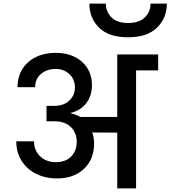

<svg xmlns="http://www.w3.org/2000/svg" viewBox="-20 -1041 942 1061"><path d="M854 -740V-652H732V0H628V-308L490 -309Q500 -280 500 -248Q500 -161 444 -108Q388 -55 296 -55Q230 -55 178.5 -81Q127 -107 98.5 -153.5Q70 -200 70 -260H168Q168 -210 201.5 -177.5Q235 -145 289 -145Q342 -145 373 -176Q404 -207 404 -258Q404 -287 393 -309H391V-314Q359 -371 278 -371H237V-456H278Q333 -456 363.5 -485.5Q394 -515 394 -556Q394 -603 363.5 -631.5Q333 -660 287 -660Q239 -660 206.5 -632.5Q174 -605 174 -559H77Q77 -616 103.5 -659Q130 -702 178 -725.5Q226 -749 287 -749Q377 -749 432.5 -700Q488 -651 488 -570Q488 -513 458 -472.5Q428 -432 371 -417V-415Q399 -409 423 -395H628V-740ZM902 -1021Q902 -941 847.5 -888Q793 -835 688 -835Q582 -835 528 -887.5Q474 -940 474 -1021H565Q565 -976 596 -945Q627 -914 688 -914Q749 -914 780.5 -945Q812 -976 812 -1021Z"/></svg>

Font: Poppins Cyr Med
Style: Regular
Weight: 500
Designer: Ninad Kale (Devanagari), Jonny Pinhorn (Latin)
Foundry: Indian Type Foundry
Version: 4.004